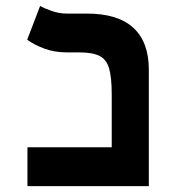

<svg xmlns="http://www.w3.org/2000/svg" viewBox="-20 -632 626 652"><path d="M359.4 0V-312Q359.4 -369.6 350.3 -400.1Q341.3 -430.7 317.4 -442.4Q293.5 -454.1 248.5 -454.1H207Q165.5 -454.1 131.1 -466.8Q96.7 -479.5 72.3 -497.1L116.2 -611.8Q127.4 -605 153.6 -595.5Q179.7 -585.9 206.5 -585.9H274.9Q379.9 -585.9 432.6 -537.8Q485.4 -489.7 485.4 -395V0ZM73.2 0V-131.8H485.4V0Z"/></svg>

Font: Cascadia Code
Style: Regular
Weight: 400
Monospace: yes
Designer: Aaron Bell
Foundry: Saja Typeworks
Version: Version 2106.017